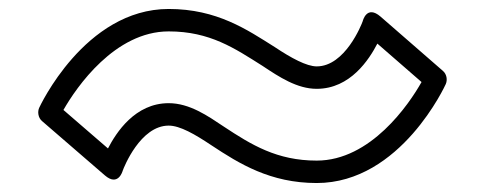

<svg xmlns="http://www.w3.org/2000/svg" viewBox="-20 -838 1081 428"><path d="M821.2 -740.8 919.7 -655.1C891.5 -605 806.1 -480 686 -480C597.4 -480 540.5 -515.1 478.9 -555.8C443.4 -579.5 402.7 -608 356 -608C280.9 -608 238.9 -542.2 220.7 -507.1L121.4 -592.9C150.4 -643.8 236.1 -768 356 -768C448.2 -768 503.2 -730.2 565.4 -691C602.5 -666.3 642.3 -640 686 -640C761.1 -640 803.1 -705.9 821.2 -740.8ZM828.4 -800.9C797.3 -827.9 788.6 -790.9 788.6 -790.9C786 -783.2 749.1 -690 686 -690C663.6 -690 629.2 -708.6 592.6 -733C530.9 -771.8 463.8 -818 356 -818C168.3 -818 67.4 -597.8 67.4 -597.8C63.4 -589.2 64.7 -575.8 73.7 -568.1L213.7 -447.1C243.7 -421.1 253.4 -457.1 253.4 -457.1C256 -464.8 292.9 -558 356 -558C381.3 -558 414.6 -538.6 451.2 -514.2C513.5 -473 582.6 -430 686 -430C873.8 -430 973.5 -650 973.8 -650.8C977.7 -660 976 -672.4 967.4 -679.9Z"/></svg>

Font: Poland Can Into
Style: BigWritingsOLn
Weight: 700
Foundry: Cannot Into Space Fonts
Version: Version 0.92